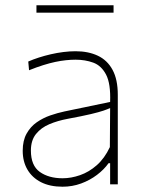

<svg xmlns="http://www.w3.org/2000/svg" viewBox="-20 -698 556 727"><path d="M217 9Q169 9 135.2 -8.2Q101.5 -25.5 83.8 -56Q66 -86.5 66 -127Q66 -166 80.8 -192.2Q95.5 -218.5 119.2 -235Q143 -251.5 170.5 -261Q198 -270.5 224 -276L397 -312Q399.5 -381 381.8 -415.2Q364 -449.5 333.2 -460.8Q302.5 -472 266 -472Q249 -472 229.8 -470Q210.5 -468 189.2 -463.5Q168 -459 143.2 -451.2Q118.5 -443.5 90 -432L87 -465Q105 -473 126.8 -480Q148.5 -487 172.2 -492.5Q196 -498 220 -501Q244 -504 266 -504Q314.5 -504 350.5 -487Q386.5 -470 406.2 -433.5Q426 -397 426 -339Q426 -316.5 426 -281Q426 -245.5 426 -211V-137Q426 -107 426 -73.5Q426 -40 426 0H397V-80H391Q374 -56 347.2 -35.8Q320.5 -15.5 287 -3.2Q253.5 9 217 9ZM217 -23Q249.5 -23 283.2 -34.8Q317 -46.5 346.5 -72.5Q376 -98.5 396 -141L397 -289Q387.5 -284.5 371.5 -279Q355.5 -273.5 324 -266Q292.5 -258.5 236 -248Q198.5 -241 167 -227.8Q135.5 -214.5 116.2 -190.5Q97 -166.5 97 -128Q97 -71 130.8 -47Q164.5 -23 217 -23ZM118 -650V-678Q151 -678 187.8 -678Q224.5 -678 264 -678Q304 -678 340.5 -678Q377 -678 410 -678V-650Q377 -650 340.5 -650Q304 -650 264 -650Q224.5 -650 187.8 -650Q151 -650 118 -650Z"/></svg>

Font: Commissioner Thin Thin
Style: Regular
Weight: 250
Version: Version 1.000